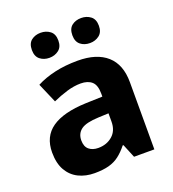

<svg xmlns="http://www.w3.org/2000/svg" viewBox="-138 -861 880 976"><g transform="rotate(-20 301.5 -372.5)"><path d="M320.3 -557.1Q423.1 -557.1 478.2 -508.1Q533.2 -459 533.2 -363.7V0H423.4L392.9 -74H388.9Q365.9 -45 341.4 -26.2Q316.9 -7.3 285.1 1.3Q253.3 10 207.6 10Q159.6 10 121.4 -8.7Q83.3 -27.4 61.3 -65.6Q39.3 -103.8 39.3 -162.5Q39.3 -248.5 101.3 -291.7Q163.2 -334.9 284.8 -339.5L376.5 -342.5V-358.4Q376.5 -405.2 354.9 -424.1Q333.3 -443 295.1 -443Q259.2 -443 219.8 -431.2Q180.5 -419.3 142.1 -402L96.2 -508.4Q140 -531.5 196.4 -544.3Q252.8 -557.1 320.3 -557.1ZM321.4 -249.6Q253.8 -246.9 226.7 -226.7Q199.7 -206.4 199.7 -169.6Q199.7 -136 218.7 -120.1Q237.8 -104.1 268.7 -104.1Q314.5 -104.1 345.6 -131.2Q376.8 -158.2 376.8 -207.3V-251.9ZM120.8 -687.1Q120.8 -722.5 141.5 -738.7Q162.3 -754.9 192 -754.9Q221.2 -754.9 242.6 -738.7Q264 -722.5 264 -687.1Q264 -652.6 242.6 -636.1Q221.2 -619.5 192 -619.5Q162.3 -619.5 141.5 -636.1Q120.8 -652.6 120.8 -687.1ZM339.8 -687.1Q339.8 -722.5 360.4 -738.7Q380.9 -754.9 411.4 -754.9Q440.5 -754.9 461.9 -738.7Q483.3 -722.5 483.3 -687.1Q483.3 -652.6 461.9 -636.1Q440.5 -619.5 411.4 -619.5Q380.9 -619.5 360.4 -636.1Q339.8 -652.6 339.8 -687.1Z"/></g></svg>

Font: Noto Sans Oriya
Style: Regular
Weight: 400
Designer: Amélie Bonet and Sol Matas
Foundry: Google LLC
Version: Version 2.006